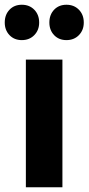

<svg xmlns="http://www.w3.org/2000/svg" viewBox="-35 -789 373 809"><path d="M57 -769Q89 -769 109.5 -748Q130 -727 130 -694Q130 -662 109.5 -641Q89 -620 57 -620Q25 -620 5 -641Q-15 -662 -15 -694Q-15 -727 5 -748Q25 -769 57 -769ZM245 -769Q277 -769 297.5 -748Q318 -727 318 -694Q318 -662 297.5 -641Q277 -620 245 -620Q213 -620 193 -641Q173 -662 173 -694Q173 -727 193 -748Q213 -769 245 -769ZM74 0V-538H228V0Z"/></svg>

Font: Montserrat Semi Bold
Style: Regular
Weight: 600
Designer: Julieta Ulanovsky
Foundry: Julieta Ulanovsky
Version: Version 3.001 September 28, 2015